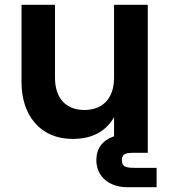

<svg xmlns="http://www.w3.org/2000/svg" viewBox="-20 -574 713 803"><path d="M546 128C506 128 490 124 490 96C490 68 505 65 546 65H598V-554H457V-249C457 -162 409 -114 333 -114C257 -114 210 -162 210 -249V-554H70V-229C70 -97 144 7 284 7C364 7 422 -23 457 -84V-4C408 13 383 47 383 96C383 167 440 209 512 209H635V128Z"/></svg>

Font: Matrixport Bold
Style: Regular
Weight: 600
Designer: Ninad Kale (Devanagari), Jonny Pinhorn (Latin)
Foundry: Indian Type Foundry
Version: Version 2.000;PS 1.0;hotconv 1.0.79;makeotf.lib2.5.61930; tt